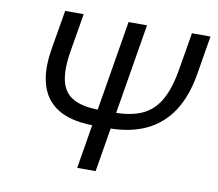

<svg xmlns="http://www.w3.org/2000/svg" viewBox="-80 -822 1039 916"><g transform="rotate(10 440.0 -364.0)"><path d="M777.8 -727.5H867.7L836.4 -539.6Q818.4 -431.2 771 -358.4Q723.6 -285.6 646.7 -249Q569.8 -212.4 462.9 -212.4H397.5Q319.3 -212.4 262.7 -232.2Q206.1 -252 172.4 -292.5Q138.7 -333 128.2 -394.5Q117.7 -456.1 131.8 -539.6L163.6 -727.5H253.4L222.7 -544.9Q207 -452.1 220.7 -396.2Q234.4 -340.3 280.8 -315.4Q327.1 -290.5 409.7 -290.5H476.1Q559.1 -290.5 613.3 -315.4Q667.5 -340.3 699.5 -396.2Q731.4 -452.1 747.1 -544.9ZM470.7 -727.5H560.1L439.5 0H350.1Z"/></g></svg>

Font: Adwaita Sans
Style: Italic
Weight: 400
Italic angle: -9.39999°
Designer: Rasmus Andersson
Foundry: rsms
Version: Version 4.001;git-9221beed3